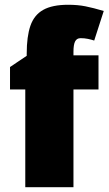

<svg xmlns="http://www.w3.org/2000/svg" viewBox="-20 -785 455 805"><path d="M393 -410H288V0H86V-410H22V-504L92 -551V-560Q92 -632 107.5 -677Q123 -722 161 -743.5Q199 -765 266 -765Q306 -765 338.5 -758.5Q371 -752 415 -739L375 -615Q363 -619 348.5 -622Q334 -625 318 -625Q302 -625 295 -611.5Q288 -598 288 -568V-553H393Z"/></svg>

Font: Noto Sans Display Black
Style: Regular
Weight: 900
Designer: Monotype Design Team
Foundry: Monotype Imaging Inc.
Version: Version 2.003